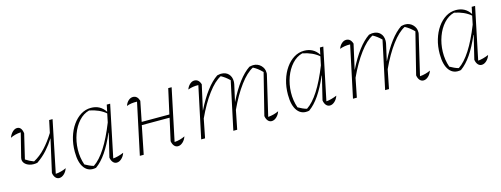

<svg xmlns="http://www.w3.org/2000/svg" viewBox="-18 -1031 4123 1581"><g transform="rotate(-15 2043.0 -240.5)"><path d="M207 -163Q172 -156 142.5 -164.5Q113 -173 98 -192.5Q83 -212 89 -238L140 -441Q89 -438 50 -418Q61 -447 80 -465Q99 -483 119 -483Q157 -483 165 -426L115 -216Q146 -195 184 -181Q238 -210 284 -259.5Q330 -309 370 -374L392 -478H421L330 -36Q377 -39 421 -60Q411 -31 391 -13Q371 5 350 5Q331 5 318 -10Q305 -25 301 -51L364 -331Q334 -283 295.5 -240Q257 -197 207 -163Z M663 2Q600 15 564 -30.5Q528 -76 528 -170Q528 -236 545 -293Q562 -350 592.5 -393.5Q623 -437 663 -461.5Q703 -486 749 -486Q829 -486 871 -420L883 -478H912L820 -36Q861 -39 911 -60Q901 -31 881 -13Q861 5 840 5Q821 5 808 -10Q795 -25 791 -51L839 -250L837 -251Q796 -156 753.5 -94Q711 -32 663 2ZM577 -50Q595 -40 613 -31.5Q631 -23 650 -18Q755 -87 853 -334L868 -407Q816 -452 730 -469Q680 -456 641.5 -413.5Q603 -371 581 -310.5Q559 -250 557 -182Q555 -114 577 -50Z M1037 0 1130 -437Q1077 -439 1041 -424Q1050 -451 1068 -467Q1086 -483 1107 -483Q1144 -483 1158 -437L1124 -266H1360L1407 -478H1436L1343 -36Q1391 -39 1433 -60Q1423 -31 1403 -13Q1383 5 1362 5Q1343 5 1330 -10Q1317 -25 1313 -51L1355 -240H1118L1070 0Z M1560 0 1653 -438Q1606 -440 1564 -424Q1573 -450 1591.5 -466.5Q1610 -483 1630 -483Q1668 -483 1682 -437L1635 -227H1636Q1727 -410 1824 -475Q1838 -478 1845 -479Q1852 -480 1857 -480Q1897 -480 1920 -456Q1943 -432 1943 -393Q1943 -381 1940 -366L1909 -227H1910Q2001 -410 2098 -475Q2109 -477 2116.5 -478.5Q2124 -480 2130 -480Q2170 -480 2196 -454Q2222 -428 2222 -393Q2222 -388 2222 -383Q2222 -378 2220 -373L2141 -36Q2191 -40 2232 -60Q2222 -31 2202 -13Q2182 5 2161 5Q2142 5 2129 -10Q2116 -25 2112 -51L2200 -403Q2178 -425 2161.5 -437.5Q2145 -450 2124 -461Q2070 -434 2011 -355Q1952 -276 1899 -161L1867 0H1834L1921 -408Q1901 -427 1885.5 -438.5Q1870 -450 1850 -461Q1796 -434 1737 -355Q1678 -276 1625 -161L1593 0Z M2480 2Q2417 15 2381 -30.5Q2345 -76 2345 -170Q2345 -236 2362 -293Q2379 -350 2409.5 -393.5Q2440 -437 2480 -461.5Q2520 -486 2566 -486Q2646 -486 2688 -420L2700 -478H2729L2637 -36Q2678 -39 2728 -60Q2718 -31 2698 -13Q2678 5 2657 5Q2638 5 2625 -10Q2612 -25 2608 -51L2656 -250L2654 -251Q2613 -156 2570.5 -94Q2528 -32 2480 2ZM2394 -50Q2412 -40 2430 -31.5Q2448 -23 2467 -18Q2572 -87 2670 -334L2685 -407Q2633 -452 2547 -469Q2497 -456 2458.5 -413.5Q2420 -371 2398 -310.5Q2376 -250 2374 -182Q2372 -114 2394 -50Z M2854 0 2947 -438Q2900 -440 2858 -424Q2867 -450 2885.5 -466.5Q2904 -483 2924 -483Q2962 -483 2976 -437L2929 -227H2930Q3021 -410 3118 -475Q3132 -478 3139 -479Q3146 -480 3151 -480Q3191 -480 3214 -456Q3237 -432 3237 -393Q3237 -381 3234 -366L3203 -227H3204Q3295 -410 3392 -475Q3403 -477 3410.5 -478.5Q3418 -480 3424 -480Q3464 -480 3490 -454Q3516 -428 3516 -393Q3516 -388 3516 -383Q3516 -378 3514 -373L3435 -36Q3485 -40 3526 -60Q3516 -31 3496 -13Q3476 5 3455 5Q3436 5 3423 -10Q3410 -25 3406 -51L3494 -403Q3472 -425 3455.5 -437.5Q3439 -450 3418 -461Q3364 -434 3305 -355Q3246 -276 3193 -161L3161 0H3128L3215 -408Q3195 -427 3179.5 -438.5Q3164 -450 3144 -461Q3090 -434 3031 -355Q2972 -276 2919 -161L2887 0Z M3774 2Q3711 15 3675 -30.5Q3639 -76 3639 -170Q3639 -236 3656 -293Q3673 -350 3703.5 -393.5Q3734 -437 3774 -461.5Q3814 -486 3860 -486Q3940 -486 3982 -420L3994 -478H4023L3931 -36Q3972 -39 4022 -60Q4012 -31 3992 -13Q3972 5 3951 5Q3932 5 3919 -10Q3906 -25 3902 -51L3950 -250L3948 -251Q3907 -156 3864.5 -94Q3822 -32 3774 2ZM3688 -50Q3706 -40 3724 -31.5Q3742 -23 3761 -18Q3866 -87 3964 -334L3979 -407Q3927 -452 3841 -469Q3791 -456 3752.5 -413.5Q3714 -371 3692 -310.5Q3670 -250 3668 -182Q3666 -114 3688 -50Z"/></g></svg>

Font: Piazzolla Thin
Style: Italic
Weight: 100
Italic angle: -11.3°
Designer: Juan Pablo del Peral
Foundry: Huerta Tipografica
Version: Version 1.330